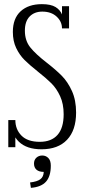

<svg xmlns="http://www.w3.org/2000/svg" viewBox="-20 -710 412 926"><path d="M180 10Q109 10 71 -26.5Q33 -63 33 -131H54Q54 -86 83.5 -56Q113 -26 172 -26Q228 -26 257.5 -59.5Q287 -93 287 -159Q287 -209 270 -246Q253 -283 228 -308Q203 -333 161 -366L160 -367Q122 -397 98 -421Q74 -445 58 -478.5Q42 -512 42 -556Q42 -621 79.5 -655.5Q117 -690 182 -690Q225 -690 248 -676Q271 -662 280.5 -637Q290 -612 293 -573H279Q279 -606 253 -630Q227 -654 184 -654Q146 -654 123 -630.5Q100 -607 100 -562Q100 -514 126 -481.5Q152 -449 205 -408Q250 -373 278.5 -344Q307 -315 327 -271Q347 -227 347 -167Q347 -82 303.5 -36Q260 10 180 10ZM20 0V-131H54V0ZM279 -573V-680H313V-573ZM125 170Q159 166 174.5 154.5Q190 143 191 119Q168 119 156 108.5Q144 98 144 79Q144 61 155.5 50.5Q167 40 184 40Q201 40 213 52Q225 64 225 89Q225 140 202 166Q179 192 129 196Z"/></svg>

Font: Margherita Variable
Style: Regular
Weight: 400
Designer: James Puckett
Foundry: Dunwich Type Founders
Version: Version 1.008